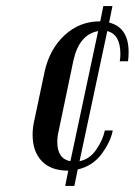

<svg xmlns="http://www.w3.org/2000/svg" viewBox="-20 -550 442 630"><path d="M87 -108Q87 -132 93 -157L126 -313Q142 -388 191.5 -434Q241 -480 308 -480H309L319 -530H349L338 -476Q402 -460 402 -379Q402 -361 400 -349H373Q375 -360 375 -373Q375 -437 332 -448L241 -21Q275 -28 296.5 -60Q318 -92 324 -122H350Q343 -85 313.5 -45Q284 -5 235 6L224 60H194L204 10Q147 10 117 -21.5Q87 -53 87 -108ZM168 -84Q168 -29 211 -21L302 -448Q240 -437 221 -352L172 -118Q168 -102 168 -84Z"/></svg>

Font: Trochut
Style: Italic
Weight: 400
Italic angle: -12°
Designer: Andreu Balius
Foundry: Andreu Balius
Version: Version 1.001